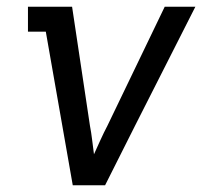

<svg xmlns="http://www.w3.org/2000/svg" viewBox="-20 -550 640 570"><path d="M196 0 116 -456H63V-530H194L247 -177Q251 -156 253.5 -135Q256 -114 259 -92Q269 -114 278.5 -135Q288 -156 299 -177L469 -530H560L381 -177L292 0Z"/></svg>

Font: Iosevka Slab Extended
Style: Italic
Weight: 400
Width: 7
Italic angle: -9°
Monospace: yes
Designer: Belleve Invis
Foundry: Belleve Invis
Version: Version 11.1.0; ttfautohint (v1.8.3)